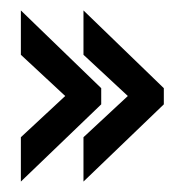

<svg xmlns="http://www.w3.org/2000/svg" viewBox="-20 -433 354 368"><path d="M20 -85V-170L105 -249L20 -328V-413L174 -264V-233ZM140 -85V-170L225 -249L140 -328V-413L294 -264V-233Z"/></svg>

Font: Karantina Light
Style: Regular
Weight: 300
Designer: Rony Koch
Foundry: Rony Koch
Version: Version 1.000; ttfautohint (v1.8.3)